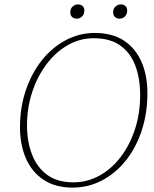

<svg xmlns="http://www.w3.org/2000/svg" viewBox="-20 -840 703 874"><path d="M310 14Q232 14 178.5 -21.5Q125 -57 98 -119Q71 -181 71 -261Q71 -351 97.5 -429Q124 -507 170.5 -565.5Q217 -624 279 -657Q341 -690 411 -690Q492 -690 545 -654.5Q598 -619 624.5 -557.5Q651 -496 651 -416Q651 -324 625 -245.5Q599 -167 552.5 -109Q506 -51 444 -18.5Q382 14 310 14ZM314 -10Q377 -10 432.5 -40.5Q488 -71 529.5 -125.5Q571 -180 594.5 -252Q618 -324 618 -406Q618 -484 595.5 -542.5Q573 -601 526.5 -633.5Q480 -666 407 -666Q343 -666 287.5 -634Q232 -602 190.5 -546Q149 -490 126 -419Q103 -348 103 -270Q103 -195 126 -136Q149 -77 195.5 -43.5Q242 -10 314 -10ZM329 -755Q317 -755 308.5 -762.5Q300 -770 300 -784Q300 -801 311 -810.5Q322 -820 335 -820Q348 -820 356 -812.5Q364 -805 364 -792Q364 -775 353.5 -765Q343 -755 329 -755ZM524 -755Q512 -755 503.5 -762.5Q495 -770 495 -784Q495 -801 506 -810.5Q517 -820 530 -820Q543 -820 551 -812.5Q559 -805 559 -792Q559 -775 548.5 -765Q538 -755 524 -755Z"/></svg>

Font: Source Serif 4 SmText ExtraLight
Style: Italic
Weight: 200
Italic angle: -12°
Designer: Frank Grießhammer
Foundry: Adobe
Version: Version 4.005;hotconv 1.1.0;makeotfexe 2.6.0